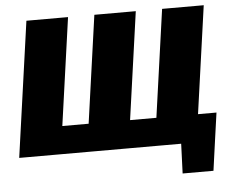

<svg xmlns="http://www.w3.org/2000/svg" viewBox="-56 -757 1179 974"><g transform="rotate(-5 533.0 -269.5)"><path d="M325 -690 228 0H16L113 -690ZM1033 -142 1013 0H220L239 -142ZM670 -690 573 0H362L459 -690ZM1016 -690 919 0H707L804 -690ZM841 -7 1013 0 992 151H835Z"/></g></svg>

Font: Exo 2 Black
Style: Italic
Weight: 900
Italic angle: -8°
Designer: Natanael Gama
Foundry: Natanael Gama
Version: Version 2.010